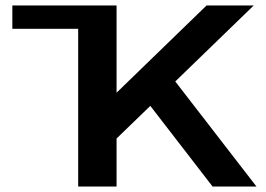

<svg xmlns="http://www.w3.org/2000/svg" viewBox="-20 -680 970 700"><path d="M25 -575V-660H405V-342L733 -660H905L619 -383L915 0H755L528 -294L405 -175V0H265V-575Z"/></svg>

Font: Xolonium
Style: Regular
Weight: 400
Designer: Severin Meyer
Version: Version 4.2